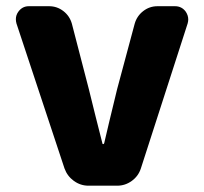

<svg xmlns="http://www.w3.org/2000/svg" viewBox="-20 -589 646 609"><path d="M260.7 0Q235.4 0 214.4 -15.1Q193.4 -30.3 184.6 -54.7L32.2 -514.6Q30.3 -521.5 30.3 -528.3Q30.3 -541 38.1 -551.8Q50.8 -569.3 71.3 -569.3H135.7Q161.1 -569.3 181.2 -553.7Q201.2 -538.1 208 -513.7L261.7 -306.6Q268.6 -279.3 282.7 -221.7Q296.9 -164.1 304.7 -134.8Q304.7 -131.8 307.1 -131.8Q309.6 -131.8 310.5 -134.8Q322.3 -186.5 351.6 -306.6L407.2 -513.7Q414.1 -538.1 434.1 -553.7Q454.1 -569.3 479.5 -569.3H535.2Q556.6 -569.3 569.3 -551.8Q577.1 -540 577.1 -527.3Q577.1 -521.5 575.2 -514.6L426.8 -54.7Q418.9 -30.3 397.9 -15.1Q377 0 351.6 0Z"/></svg>

Font: Gen Jyuu Gothic Heavy
Style: Bold
Weight: 900
Designer: [Source Han Sans]
Ryoko NISHIZUKA  (kana & ideographs); Paul D. Hunt (Latin, Greek & Cyrillic); Wenlong ZHANG  (bopomofo
Version: Version 1.002.20150607